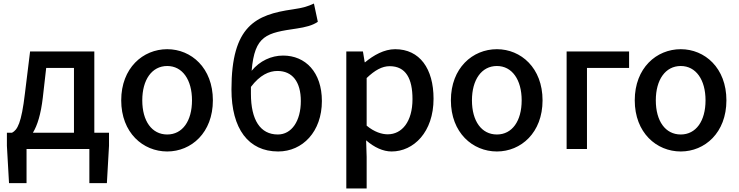

<svg xmlns="http://www.w3.org/2000/svg" viewBox="-20 -842 4174 1085"><path d="M130 0H485V193H584L596 -18V-92H513V-551H150L121 -315C101 -144 78 -108 48 -92H19V-18L31 193H130ZM166 -92C191 -133 211 -196 222 -291L241 -458H398V-92Z M925 14C1061 14 1183 -92 1183 -275C1183 -458 1061 -564 925 -564C788 -564 665 -458 665 -275C665 -92 788 14 925 14ZM925 -82C838 -82 784 -158 784 -275C784 -391 838 -469 925 -469C1011 -469 1065 -391 1065 -275C1065 -158 1011 -82 925 -82Z M1552 14C1690 14 1799 -98 1799 -271C1799 -434 1706 -528 1580 -528C1513 -528 1448 -498 1402 -442C1419 -644 1487 -656 1658 -681C1704 -688 1747 -698 1776 -719L1754 -822C1719 -806 1696 -798 1634 -789C1425 -759 1288 -696 1288 -337C1288 -114 1384 14 1552 14ZM1398 -351C1449 -418 1500 -441 1548 -441C1632 -441 1680 -380 1680 -271C1680 -158 1628 -82 1550 -82C1451 -82 1398 -164 1398 -312Z M1937 223H2052V45L2049 -49C2095 -9 2145 14 2193 14C2317 14 2430 -95 2430 -284C2430 -454 2352 -564 2213 -564C2151 -564 2091 -530 2043 -490H2041L2031 -551H1937ZM2171 -83C2138 -83 2095 -96 2052 -132V-401C2098 -445 2139 -468 2182 -468C2274 -468 2311 -397 2311 -282C2311 -154 2251 -83 2171 -83Z M2788 14C2924 14 3046 -92 3046 -275C3046 -458 2924 -564 2788 -564C2651 -564 2528 -458 2528 -275C2528 -92 2651 14 2788 14ZM2788 -82C2701 -82 2647 -158 2647 -275C2647 -391 2701 -469 2788 -469C2874 -469 2928 -391 2928 -275C2928 -158 2874 -82 2788 -82Z M3182 0H3297V-458H3535V-551H3182Z M3827 14C3963 14 4085 -92 4085 -275C4085 -458 3963 -564 3827 -564C3690 -564 3567 -458 3567 -275C3567 -92 3690 14 3827 14ZM3827 -82C3740 -82 3686 -158 3686 -275C3686 -391 3740 -469 3827 -469C3913 -469 3967 -391 3967 -275C3967 -158 3913 -82 3827 -82Z"/></svg>

Font: Noto Sans JP Medium
Style: Regular
Weight: 500
Designer: Ryoko NISHIZUKA 西塚涼子 (kana, bopomofo & ideographs); Paul D. Hunt (Latin, Greek & Cyrillic); Sandoll Communications 산돌커뮤니
Foundry: Adobe
Version: Version 2.004;hotconv 1.0.118;makeotfexe 2.5.65603